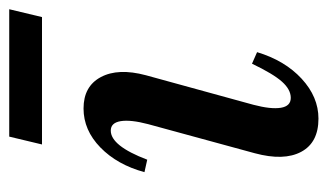

<svg xmlns="http://www.w3.org/2000/svg" viewBox="-167 -530 710 416"><g transform="rotate(-90 188.0 -322.0)"><path d="M139 13Q87 13 67 -24.5Q47 -62 64 -125L127 -356Q137 -394 133.5 -415.5Q130 -437 113 -437Q80 -437 50 -358L23 -364Q39 -423 76.5 -459.5Q114 -496 161 -496Q209 -496 229 -458.5Q249 -421 233 -361L169 -128Q159 -90 162.5 -68.5Q166 -47 184 -47Q202 -47 219 -66Q236 -85 258 -131L283 -120Q265 -60 225.5 -23.5Q186 13 139 13ZM83 -586 100 -657H376L359 -586Z"/></g></svg>

Font: Platypi
Style: Italic
Weight: 400
Italic angle: -13°
Designer: David Sargent
Foundry: Bolt Cutter Type
Version: Version 1.200; ttfautohint (v1.8.4.7-5d5b)